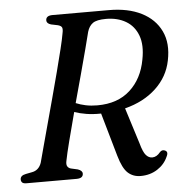

<svg xmlns="http://www.w3.org/2000/svg" viewBox="-51 -750 790 813"><g transform="rotate(-5 343.5 -344.0)"><path d="M631 -61Q617 -28.5 586 -8.5Q555 11.5 514.5 11.5Q482.5 11.5 460.5 -8.5Q438.5 -28.5 423 -83L370.5 -266.5H369.5Q336 -266 308.2 -270.5Q280.5 -275 257.5 -283Q240 -217.5 226 -162.8Q212 -108 207 -81.5Q203 -64.5 208 -56.5Q213 -48.5 222.5 -46L251.5 -39.5Q271 -33 271 -20Q271 0 242.5 0H30Q17 0 12 -5Q7 -10 7 -18Q7 -35 31 -39.5L56.5 -44.5Q86.5 -49.5 97.5 -81Q103 -101.5 114 -142.5Q125 -183.5 139.5 -236.8Q154 -290 169.5 -347.5Q185 -405 199 -458.5Q213 -512 223.2 -554Q233.5 -596 237 -617.5Q241 -635 238.2 -643Q235.5 -651 221 -655L192 -661Q173.5 -666.5 173.5 -679.5Q173.5 -700 202 -700H441.5Q522.5 -700 579.2 -671.5Q636 -643 661.2 -590.5Q686.5 -538 671.5 -465.5Q658 -397.5 606 -348.8Q554 -300 473.5 -279.5L521.5 -127Q532 -88.5 543.8 -75.5Q555.5 -62.5 570 -62.5Q589 -62.5 604.5 -82Q613.5 -92 625 -87.5Q641.5 -81.5 631 -61ZM346 -616Q340 -592 327.8 -545Q315.5 -498 299.5 -439Q283.5 -380 267 -320Q286 -312 308.8 -307.2Q331.5 -302.5 358 -302.5Q444.5 -302.5 497.2 -350.5Q550 -398.5 564.5 -479Q576.5 -540 561 -581.2Q545.5 -622.5 510 -643.2Q474.5 -664 426 -664Q386 -664 369.5 -652Q353 -640 346 -616Z"/></g></svg>

Font: Fraunces 9pt
Style: Italic
Weight: 400
Italic angle: -16°
Version: Version 1.000;[b76b70a41]